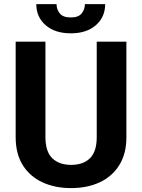

<svg xmlns="http://www.w3.org/2000/svg" viewBox="-20 -916 699 945"><path d="M456.1 -710.9H602.1V-241.2Q602.1 -159.2 567.1 -103.3Q532.2 -47.4 470.9 -18.8Q409.7 9.8 330.1 9.8Q250.5 9.8 188.7 -18.8Q127 -47.4 92 -103.3Q57.1 -159.2 57.1 -241.2V-710.9H203.6V-241.2Q203.6 -169.9 237.3 -137.2Q271 -104.5 330.1 -104.5Q389.6 -104.5 422.9 -137.2Q456.1 -169.9 456.1 -241.2ZM397.9 -895.5H497.6Q497.6 -832 451.9 -792Q406.2 -752 328.6 -752Q250.5 -752 204.6 -792Q158.7 -832 158.7 -895.5H258.3Q258.3 -870.1 274.2 -850.1Q290 -830.1 328.6 -830.1Q366.2 -830.1 382.1 -850.1Q397.9 -870.1 397.9 -895.5Z"/></svg>

Font: Vazirmatn RD UI FD
Style: Bold
Weight: 700
Designer: Saber Rastikerdar
Foundry: Saber Rastikerdar
Version: Version 33.003